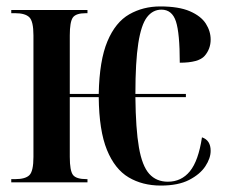

<svg xmlns="http://www.w3.org/2000/svg" viewBox="-20 -567 708 597"><path d="M480 10Q423 10 380 -15.5Q337 -41 312.5 -101Q288 -161 287 -265H197V-79Q197 -36 207 -23Q217 -10 249 -10H252V0H15V-10H27Q59 -10 71.5 -22.5Q84 -35 84 -79V-457Q84 -501 71 -513.5Q58 -526 27 -526H15V-536H252V-526H247Q216 -526 206.5 -512.5Q197 -499 197 -457V-275H287Q289 -379 314 -438.5Q339 -498 382 -522.5Q425 -547 478 -547Q536 -547 570.5 -532Q605 -517 620 -493.5Q635 -470 635 -444Q635 -415 616.5 -393.5Q598 -372 539 -372Q539 -464 527 -500.5Q515 -537 482 -537Q455 -537 437 -513.5Q419 -490 410 -432.5Q401 -375 401 -275H558V-265H401Q402 -166 412 -108.5Q422 -51 444 -26.5Q466 -2 502 -2Q544 -2 570.5 -34.5Q597 -67 608 -140Q635 -131 635 -98Q635 -75 618.5 -50Q602 -25 568 -7.5Q534 10 480 10Z"/></svg>

Font: Noto Serif Display ExtraCondensed SemiBold
Style: Regular
Weight: 600
Width: 2
Designer: Monotype Design Team
Foundry: Monotype Imaging Inc.
Version: Version 2.009